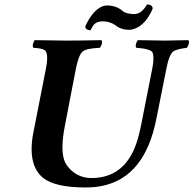

<svg xmlns="http://www.w3.org/2000/svg" viewBox="-20 -826 863 856"><path d="M318.8 -522 270 -269Q247.1 -153.8 269.5 -104Q275.4 -91.3 283.2 -82Q323.7 -32.7 387.2 -32.2Q533.2 -32.2 586.9 -183.6Q600.1 -221.7 610.8 -276.9L659.2 -522Q664.1 -546.9 664.1 -562.5Q664.1 -578.1 661.6 -587.6Q659.2 -597.2 648.2 -601.6Q637.2 -606 625.5 -608.4Q613.8 -610.8 589.4 -612.8H587.9Q581.1 -621.1 590.3 -640.6Q592.8 -645 595.2 -647Q691.9 -645 716.8 -645Q728.5 -645 819.8 -647Q826.7 -638.7 817.4 -619.6Q814.9 -615.2 813 -612.8Q764.2 -606.9 751 -595.7Q732.9 -578.6 722.2 -522L676.8 -294.9Q626 -37.6 437.5 2.4Q400.9 10.3 358.9 9.8Q226.1 9.3 172.9 -32.2Q100.6 -90.8 128.9 -235.8L185.1 -522Q197.8 -588.9 179.2 -602.5Q167 -610.8 128.9 -612.8Q122.1 -621.1 130.9 -640.6Q133.3 -645 134.8 -647Q231.4 -645 274.9 -645Q338.9 -645 432.1 -647Q439 -638.7 429.7 -619.6Q427.2 -615.2 424.8 -612.8Q364.7 -610.4 348.1 -596.2Q330.1 -579.1 318.8 -522ZM580.1 -763.2Q612.8 -765.1 635.3 -806.2Q656.7 -806.2 660.2 -791.5Q660.6 -788.6 660.2 -786.1Q629.9 -716.3 580.1 -697.8Q567.4 -693.4 556.2 -692.9Q519 -693.4 494.1 -713.9Q469.7 -730.5 438.5 -731Q409.2 -731 395.5 -712.4Q389.2 -703.1 383.8 -690.9Q359.4 -692.9 360.4 -709Q392.1 -778.3 435.5 -797.4Q446.8 -801.8 456.5 -801.8Q499.5 -801.3 526.9 -776.9Q543.5 -763.2 580.1 -763.2Z"/></svg>

Font: Linux Libertine Capitals O
Style: Bold Italic Samll Caps
Weight: 400
Italic angle: -12°
Designer: Philipp H. Poll
Foundry: Philipp H. Poll
Version: Version 5.0.4